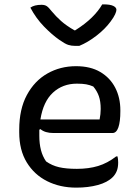

<svg xmlns="http://www.w3.org/2000/svg" viewBox="-20 -847 640 879"><path d="M343 -637H323Q307 -637 292.5 -641.5Q278 -646 251 -665Q218 -688 181.5 -725.5Q145 -763 119 -812Q137 -825 170 -825Q185 -825 194 -819Q203 -813 217 -795Q236 -772 259.5 -751Q283 -730 321 -708H324Q370 -737 400.5 -767Q431 -797 448 -827H454Q484 -827 498.5 -820Q513 -813 513 -802Q513 -795 507 -781.5Q501 -768 486 -748Q461 -714 421.5 -683.5Q382 -653 343 -637ZM328 -544Q394 -544 439 -517.5Q484 -491 507.5 -445.5Q531 -400 531 -342V-338Q531 -290 522 -264Q513 -238 495 -238H225Q186 -238 165 -256L160 -253Q160 -245 160 -236V-225Q160 -189 167.5 -160Q175 -131 191 -108Q218 -89 250.5 -81.5Q283 -74 332 -74Q386 -74 429 -87Q472 -100 512 -131H518Q521 -119 521 -103Q521 -80 514.5 -64Q508 -48 496 -36Q472 -12 428 0Q384 12 329 12Q255 12 196 -17.5Q137 -47 102.5 -103.5Q68 -160 68 -241V-253Q68 -347 103 -412Q138 -477 197 -510.5Q256 -544 328 -544ZM332 -464Q267 -464 222.5 -423Q178 -382 165 -300H436Q441 -325 441 -348Q441 -383 432.5 -407Q424 -431 407 -451Q391 -458 374.5 -461Q358 -464 332 -464Z"/></svg>

Font: Recursive Sn Csl St
Style: Regular
Weight: 400
Version: Version 1.079;hotconv 1.0.112;makeotfexe 2.5.65598; ttfautoh